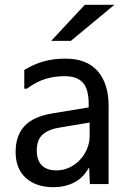

<svg xmlns="http://www.w3.org/2000/svg" viewBox="-20 -782 540 799"><path d="M353 -215V-272L233 -252Q184 -245 158.5 -223Q133 -201 133 -156Q133 -116 153.5 -94.5Q174 -73 216 -73Q244 -73 269 -85Q294 -97 312.5 -116.5Q331 -136 342 -162Q353 -188 353 -215ZM81 -413V-491Q121 -515 161.5 -526.5Q202 -538 253 -538Q341 -538 386.5 -486Q432 -434 432 -341V-16H354L351 -83H349Q326 -41 287.5 -22Q249 -3 203 -3Q130 -3 87.5 -41.5Q45 -80 45 -149Q45 -218 82 -257.5Q119 -297 197 -310L349 -335V-349Q349 -412 324.5 -438.5Q300 -465 249 -465Q207 -465 169 -453.5Q131 -442 92 -413ZM333 -762H456L275 -612H193Z"/></svg>

Font: D2Coding ligature
Style: Regular
Weight: 400
Monospace: yes
Designer: Yong-Rak Park; Jeong-Hwan Yoon; Sang-Min Lee;
Foundry: NHN Corporation
Version: Version 1.3.2; Build 20180524